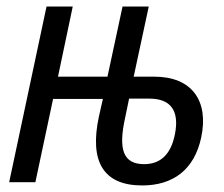

<svg xmlns="http://www.w3.org/2000/svg" viewBox="-20 -556 683 586"><path d="M414 10C508 10 573 -38 594 -136C618 -248 566 -322 451 -322H388L434 -536H354L308 -322H157L202 -536H122L8 0H88L142 -254H294L282 -201C252 -62 296 10 414 10ZM362 -197 374 -255H436C501 -255 528 -218 514 -147C502 -85 470 -55 420 -55C357 -55 340 -98 362 -197Z"/></svg>

Font: Noto Sans Condensed
Style: Italic
Weight: 400
Width: 3
Italic angle: -12°
Designer: Monotype Design Team
Foundry: Monotype Imaging Inc.
Version: Version 2.013